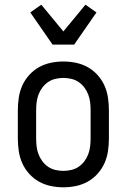

<svg xmlns="http://www.w3.org/2000/svg" viewBox="-20 -790 540 818"><path d="M250 8Q223 8 196.5 2.5Q170 -3 146.5 -16Q123 -29 104.5 -49.5Q86 -70 75 -94.5Q64 -119 60 -146Q56 -173 56 -200V-320Q56 -347 60 -374Q64 -401 75 -425.5Q86 -450 104.5 -470.5Q123 -491 146.5 -504Q170 -517 196.5 -522.5Q223 -528 250 -528Q277 -528 303.5 -522.5Q330 -517 353.5 -504Q377 -491 395.5 -470.5Q414 -450 425 -425.5Q436 -401 440 -374Q444 -347 444 -320V-200Q444 -173 440 -146Q436 -119 425 -94.5Q414 -70 395.5 -49.5Q377 -29 353.5 -16Q330 -3 303.5 2.5Q277 8 250 8ZM250 -62Q267 -62 284 -66Q301 -70 315 -79.5Q329 -89 339.5 -103Q350 -117 356 -133Q362 -149 364 -166Q366 -183 366 -200V-320Q366 -337 364 -354Q362 -371 356 -387Q350 -403 339.5 -417Q329 -431 315 -440.5Q301 -450 284 -454Q267 -458 250 -458Q233 -458 216 -454Q199 -450 185 -440.5Q171 -431 160.5 -417Q150 -403 144 -387Q138 -371 136 -354Q134 -337 134 -320V-200Q134 -183 136 -166Q138 -149 144 -133Q150 -117 160.5 -103Q171 -89 185 -79.5Q199 -70 216 -66Q233 -62 250 -62ZM204 -600 109 -737 156 -770 250 -656 344 -770 391 -737 296 -600Z"/></svg>

Font: Iosevka Custom
Style: Regular
Weight: 400
Monospace: yes
Designer: Belleve Invis
Foundry: Belleve Invis
Version: Version 32.5.0; ttfautohint (v1.8.4)